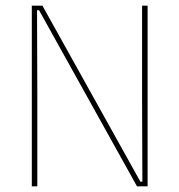

<svg xmlns="http://www.w3.org/2000/svg" viewBox="-20 -659 634 679"><path d="M92.5 -639H130L476.5 -16.5H483.5L482.5 -305.5V-639H502V0H464.5L118 -623H111L112 -313V0H92.5Z"/></svg>

Font: Anek Malayalam Medium Thin
Style: Regular
Weight: 250
Version: Version 1.003